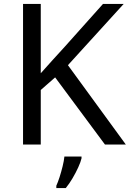

<svg xmlns="http://www.w3.org/2000/svg" viewBox="-20 -734 659 975"><path d="M619 0H513L260 -341L187 -277V0H97V-714H187V-362Q217 -396 248 -430Q279 -464 310 -498L503 -714H608L325 -403ZM394 70Q390 88 377.5 115.5Q365 143 348.5 171Q332 199 314 221H266V209Q274 192 282.5 165.5Q291 139 298 110.5Q305 82 307 61H394Z"/></svg>

Font: Noto Sans Hebrew Droid
Style: Regular
Weight: 400
Designer: Monotype Design Team
Foundry: Monotype Imaging Inc.
Version: Version 1.100